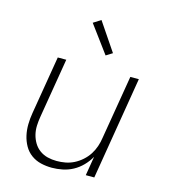

<svg xmlns="http://www.w3.org/2000/svg" viewBox="-113 -841 825 938"><g transform="rotate(15 300.0 -372.0)"><path d="M236 8Q207 8 180 1.5Q153 -5 131 -21Q109 -37 95.5 -61Q82 -85 76 -112Q70 -139 70.5 -168Q71 -197 76 -226L125 -520H168L118 -219Q114 -196 113 -172.5Q112 -149 117.5 -127Q123 -105 134.5 -86Q146 -67 164 -54Q182 -41 204 -35.5Q226 -30 250 -30Q272 -30 294 -34Q316 -38 337 -48.5Q358 -59 376.5 -75.5Q395 -92 407.5 -111.5Q420 -131 427.5 -153Q435 -175 438 -197L492 -520H535L449 0H406L422 -97Q408 -72 387.5 -51Q367 -30 342 -16.5Q317 -3 289.5 2.5Q262 8 236 8ZM348 -590 246 -728 284 -752 380 -610Z"/></g></svg>

Font: Iosevka Aile Extralight
Style: Italic
Weight: 200
Italic angle: -9°
Designer: Belleve Invis
Foundry: Belleve Invis
Version: Version 31.1.0; ttfautohint (v1.8.4)